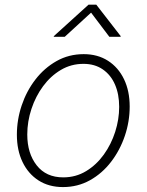

<svg xmlns="http://www.w3.org/2000/svg" viewBox="-20 -779 620 811"><path d="M246.1 11.2Q186.5 11.2 142.8 -16.8Q99.1 -44.9 75.2 -94.7Q51.3 -144.5 51.3 -210Q51.3 -272.9 71.5 -333.5Q91.8 -394 129.4 -442.9Q167 -491.7 218.8 -521Q270.5 -550.3 333.5 -550.3Q392.6 -550.3 436.3 -522.2Q480 -494.1 503.9 -444.3Q527.8 -394.5 527.8 -329.1Q527.8 -265.6 507.3 -205.1Q486.8 -144.5 449.2 -95.5Q411.6 -46.4 359.9 -17.6Q308.1 11.2 246.1 11.2ZM247.1 -29.8Q300.3 -29.8 343.8 -56.2Q387.2 -82.5 418.5 -126Q449.7 -169.4 466.6 -222.2Q483.4 -274.9 483.4 -327.6Q483.4 -380.9 465.8 -421.6Q448.2 -462.4 414.3 -485.8Q380.4 -509.3 332.5 -509.3Q280.3 -509.3 237.1 -483.6Q193.8 -458 162.1 -415Q130.4 -372.1 112.8 -318.8Q95.2 -265.6 95.2 -210.9Q95.2 -131.3 135 -80.6Q174.8 -29.8 247.1 -29.8ZM253.4 -623.5H207L207.5 -626.5L354 -759.3H386.7L489.7 -626.5L489.3 -623.5H441.9L364.7 -725.6Z"/></svg>

Font: Inter 16pt ExtraLight
Style: Italic
Weight: 250
Italic angle: -9.3988°
Version: Version 4.001;git-66647c0bb